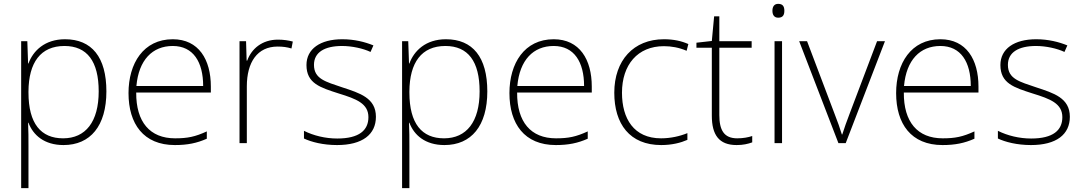

<svg xmlns="http://www.w3.org/2000/svg" viewBox="-20 -744 5627 998"><path d="M318 -540C213 -540 152 -480 128 -414H126L122 -530H90V234H128V16C128 -23 128 -66 126 -106H128C152 -42 210 10 310 10C450 10 533 -90 533 -269C533 -447 457 -540 318 -540ZM315 -505C433 -505 493 -425 493 -269C493 -111 425 -25 308 -25C193 -25 128 -101 128 -263V-269C129 -419 191 -505 315 -505Z M878 -540C726 -540 648 -415 648 -260C648 -100 726 10 889 10C955 10 1003 0 1055 -23V-61C994 -33 955 -25 890 -25C759 -25 687 -110 688 -263H1076V-294C1076 -434 1013 -540 878 -540ZM878 -505C985 -505 1036 -421 1036 -297H689C701 -432 772 -505 878 -505Z M1425 -538C1342 -538 1287 -490 1265 -429H1262L1259 -530H1225V0H1263V-295C1263 -421 1318 -502 1423 -502C1451 -502 1472 -499 1495 -492L1502 -528C1479 -534 1454 -538 1425 -538Z M1934 -137C1934 -235 1850 -260 1759 -290C1674 -319 1612 -333 1612 -407C1612 -472 1667 -505 1758 -505C1810 -505 1868 -492 1906 -474L1921 -508C1877 -526 1822 -540 1759 -540C1645 -540 1573 -490 1573 -406C1573 -310 1645 -289 1741 -258C1832 -230 1895 -206 1895 -135C1895 -67 1847 -24 1733 -24C1671 -24 1610 -39 1560 -64V-24C1598 -6 1659 10 1732 10C1864 10 1934 -45 1934 -137Z M2298 -540C2193 -540 2132 -480 2108 -414H2106L2102 -530H2070V234H2108V16C2108 -23 2108 -66 2106 -106H2108C2132 -42 2190 10 2290 10C2430 10 2513 -90 2513 -269C2513 -447 2437 -540 2298 -540ZM2295 -505C2413 -505 2473 -425 2473 -269C2473 -111 2405 -25 2288 -25C2173 -25 2108 -101 2108 -263V-269C2109 -419 2171 -505 2295 -505Z M2858 -540C2706 -540 2628 -415 2628 -260C2628 -100 2706 10 2869 10C2935 10 2983 0 3035 -23V-61C2974 -33 2935 -25 2870 -25C2739 -25 2667 -110 2668 -263H3056V-294C3056 -434 2993 -540 2858 -540ZM2858 -505C2965 -505 3016 -421 3016 -297H2669C2681 -432 2752 -505 2858 -505Z M3417 10C3473 10 3519 -2 3553 -17V-52C3514 -36 3466 -25 3416 -25C3275 -25 3213 -127 3213 -262C3213 -407 3294 -504 3431 -504C3469 -504 3510 -497 3549 -480L3558 -515C3522 -531 3481 -540 3431 -540C3273 -540 3173 -430 3173 -262C3173 -100 3253 10 3417 10Z M3812 -25C3743 -25 3719 -68 3719 -146V-496H3887V-530H3719V-659H3692L3680 -531L3600 -522V-496H3680V-143C3680 -43 3717 10 3809 10C3843 10 3868 4 3890 -4V-37C3869 -30 3843 -25 3812 -25Z M4025 -724C4004 -724 3995 -709 3995 -688C3995 -667 4004 -652 4025 -652C4050 -652 4057 -667 4057 -688C4057 -709 4050 -724 4025 -724ZM4045 -530H4006V0H4045Z M4338 0H4376L4580 -530H4539L4397 -155C4380 -112 4369 -78 4358 -45H4356C4346 -78 4334 -111 4317 -155L4175 -530H4134Z M4868 -540C4716 -540 4638 -415 4638 -260C4638 -100 4716 10 4879 10C4945 10 4993 0 5045 -23V-61C4984 -33 4945 -25 4880 -25C4749 -25 4677 -110 4678 -263H5066V-294C5066 -434 5003 -540 4868 -540ZM4868 -505C4975 -505 5026 -421 5026 -297H4679C4691 -432 4762 -505 4868 -505Z M5541 -137C5541 -235 5457 -260 5366 -290C5281 -319 5219 -333 5219 -407C5219 -472 5274 -505 5365 -505C5417 -505 5475 -492 5513 -474L5528 -508C5484 -526 5429 -540 5366 -540C5252 -540 5180 -490 5180 -406C5180 -310 5252 -289 5348 -258C5439 -230 5502 -206 5502 -135C5502 -67 5454 -24 5340 -24C5278 -24 5217 -39 5167 -64V-24C5205 -6 5266 10 5339 10C5471 10 5541 -45 5541 -137Z"/></svg>

Font: Noto Sans Gurmukhi UI ExtraLight
Style: Regular
Weight: 200
Designer: Jelle Bosma - Monotype Design Team
Foundry: Monotype Imaging Inc.
Version: Version 2.004